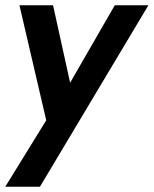

<svg xmlns="http://www.w3.org/2000/svg" viewBox="-41 -461 585 731"><path d="M135 -3 33 -441H161L226 -146L396 -441H524L111 250H-21Z"/></svg>

Font: Teachers SemiBold
Style: Italic
Weight: 600
Designer: Alfredo Marco Pradil & Chank Diesel
Version: Version 0.009